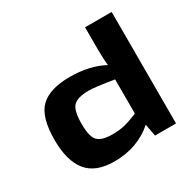

<svg xmlns="http://www.w3.org/2000/svg" viewBox="-155 -866 1056 1044"><g transform="rotate(-30 372.5 -344.0)"><path d="M670 -700V0H538L524 -76Q422 12 279 12Q160 12 106.5 -55Q53 -122 53 -252Q53 -396 111 -452Q169 -508 295 -508Q420 -508 508 -460Q503 -504 503 -569V-700ZM224 -253Q224 -173 250 -147Q276 -121 342 -121Q385 -121 418 -129Q451 -137 503 -158V-373Q387 -392 349 -392Q278 -392 251 -365.5Q224 -339 224 -253Z"/></g></svg>

Font: Exo 2 Expanded
Style: Bold
Weight: 700
Width: 7
Designer: Natanael Gama
Version: Version 1.001;PS 001.001;hotconv 1.0.70;makeotf.lib2.5.58329